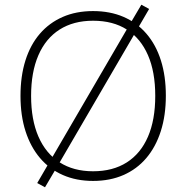

<svg xmlns="http://www.w3.org/2000/svg" viewBox="-20 -760 791 815"><path d="M375 8Q304 8 247 -17Q190 -42 150 -89Q110 -136 88.5 -202.5Q67 -269 67 -353Q67 -437 88 -503.5Q109 -570 149 -616.5Q189 -663 246 -688Q303 -713 375 -713Q447 -713 504 -688.5Q561 -664 601.5 -617Q642 -570 663 -503.5Q684 -437 684 -354Q684 -270 662.5 -203Q641 -136 601 -89Q561 -42 504 -17Q447 8 375 8ZM375 -33Q459 -33 518 -70.5Q577 -108 608 -179.5Q639 -251 639 -353Q639 -455 608 -526Q577 -597 518.5 -634.5Q460 -672 375 -672Q292 -672 233 -634.5Q174 -597 143 -525.5Q112 -454 112 -353Q112 -252 143 -180.5Q174 -109 233 -71Q292 -33 375 -33ZM171 35 138 17 184 -62 197 -84 521 -640 534 -662 580 -740 613 -722 567 -643 554 -621 230 -65 217 -43Z"/></svg>

Font: Nunito Sans 12pt ExtraLight
Style: Regular
Weight: 200
Designer: Vernon Adams
Foundry: Vernon Adams
Version: Version 3.101;gftools[0.9.27]